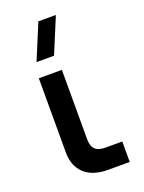

<svg xmlns="http://www.w3.org/2000/svg" viewBox="-151 -873 706 943"><g transform="rotate(-20 202.5 -401.0)"><path d="M96 -617.5 173 -802.5H264.5L187.5 -617.5ZM358.5 0H244.5Q166 0 122.8 -40Q79.5 -80 79.5 -152.5V-539H200V-177Q200 -140.5 216.8 -123.8Q233.5 -107 270 -107H358.5Z"/></g></svg>

Font: Vela Sans Bd
Style: Bold
Weight: 700
Designer: Principal design: Mikhail Sharanda - project Manrope.
Design modification: Ravid Balaliev
Foundry: Mikhail Sharanda
Version: Version 1.001